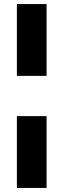

<svg xmlns="http://www.w3.org/2000/svg" viewBox="-20 -763 313 944"><path d="M63 -390V-743H209V-390ZM63 161V-192H209V161Z"/></svg>

Font: Saira SemiCondensed ExtraBold
Style: Regular
Weight: 800
Width: 4
Designer: Hector Gatti with collaboration of the Omnibus-Type team
Foundry: Omnibus-Type
Version: Version 1.101